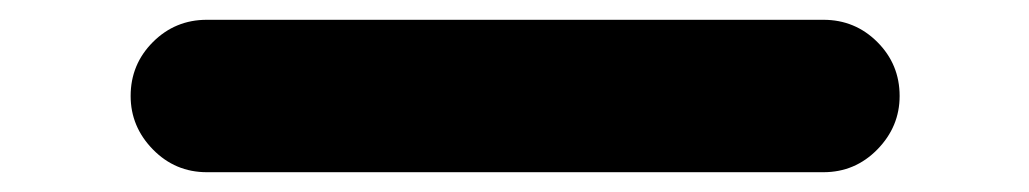

<svg xmlns="http://www.w3.org/2000/svg" viewBox="-20 -476 1040 194"><path d="M189 -302Q157 -302 134.5 -325Q112 -348 112 -379Q112 -411 134.5 -433.5Q157 -456 189 -456H812Q844 -456 866.5 -433.5Q889 -411 889 -379Q889 -348 866.5 -325Q844 -302 812 -302Z"/></svg>

Font: Zen Maru Gothic Black
Style: Regular
Weight: 900
Designer: Yoshimichi Ohira
Foundry: Positype
Version: Version 1.001